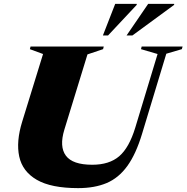

<svg xmlns="http://www.w3.org/2000/svg" viewBox="-20 -955 962 990"><path d="M312 -287Q285 -199 319.8 -152.2Q354.5 -105.5 455.5 -105.5Q543.5 -105.5 594.8 -149.5Q646 -193.5 677.5 -297L792.5 -676.5L707 -701.5L710.5 -715H921.5L917.5 -701.5L837.5 -678L712.5 -265Q681 -160.5 636.5 -99Q592 -37.5 530 -11.2Q468 15 383 15Q243.5 15 169.8 -27.8Q96 -70.5 79.2 -147.8Q62.5 -225 94.5 -328L202 -676.5L134 -701.5L137.5 -715H515L511.5 -701.5L431 -674.5ZM632.5 -772 744 -935H878V-930L662.5 -772ZM510.5 -772 574 -935H685V-930L537 -772Z"/></svg>

Font: Newsreader Display ExtraBold
Style: Italic
Weight: 800
Italic angle: -17°
Designer: Hugues Gentile
Foundry: Production Type
Version: Version 1.001